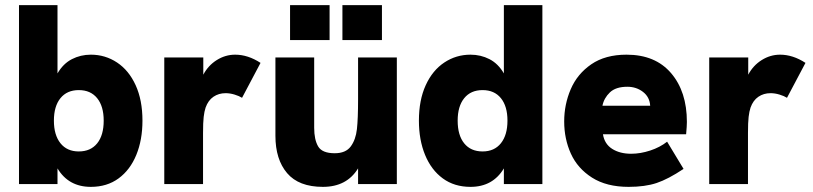

<svg xmlns="http://www.w3.org/2000/svg" viewBox="-20 -717 3168 748"><path d="M204 -61V0H54V-697H204V-431Q226 -469 260 -486.5Q294 -504 334 -504Q390 -504 436 -473.5Q482 -443 508.5 -385Q535 -327 535 -247Q535 -172 511 -113.5Q487 -55 442 -22Q397 11 334 11Q247 11 204 -61ZM384 -247Q384 -303 358.5 -334.5Q333 -366 287 -366Q241 -366 215.5 -334.5Q190 -303 190 -247Q190 -191 215.5 -159Q241 -127 287 -127Q333 -127 358.5 -158.5Q384 -190 384 -247Z M620 -493H772V-426Q791 -462 824.5 -483Q858 -504 896 -504Q946 -504 995 -472L923 -336Q912 -343 894 -348.5Q876 -354 859 -354Q832 -354 811.5 -340Q791 -326 781 -298Q776 -283 773.5 -261.5Q771 -240 771 -199V0H620Z M1053 -188V-493H1204V-219Q1204 -173 1219.5 -146.5Q1235 -120 1284 -120Q1327 -120 1346.5 -146.5Q1366 -173 1370.5 -214Q1375 -255 1375 -330V-493H1526V0H1375V-61Q1331 11 1238 11Q1144 11 1098.5 -42.5Q1053 -96 1053 -188ZM1314 -697H1468V-561H1314ZM1110 -697H1264V-561H1110Z M1612 -247Q1612 -327 1638.5 -385Q1665 -443 1711 -473.5Q1757 -504 1813 -504Q1853 -504 1887 -486.5Q1921 -469 1943 -431V-697H2093V0H1943V-61Q1900 11 1813 11Q1750 11 1705 -22Q1660 -55 1636 -113.5Q1612 -172 1612 -247ZM1957 -247Q1957 -303 1931.5 -334.5Q1906 -366 1860 -366Q1814 -366 1788.5 -334.5Q1763 -303 1763 -247Q1763 -190 1788.5 -158.5Q1814 -127 1860 -127Q1906 -127 1931.5 -159Q1957 -191 1957 -247Z M2178 -244Q2178 -310 2203.5 -369.5Q2229 -429 2283.5 -466.5Q2338 -504 2421 -504Q2533 -504 2594.5 -432Q2656 -360 2656 -242Q2656 -226 2653 -194H2329Q2335 -156 2365 -137Q2395 -118 2439 -118Q2475 -118 2513 -130.5Q2551 -143 2579 -165L2643 -59Q2583 -19 2538 -4Q2493 11 2429 11Q2343 11 2286.5 -25Q2230 -61 2204 -118.5Q2178 -176 2178 -244ZM2513 -305Q2511 -339 2485 -359Q2459 -379 2424 -379Q2379 -379 2356 -357Q2333 -335 2327 -305Z M2743 -493H2895V-426Q2914 -462 2947.5 -483Q2981 -504 3019 -504Q3069 -504 3118 -472L3046 -336Q3035 -343 3017 -348.5Q2999 -354 2982 -354Q2955 -354 2934.5 -340Q2914 -326 2904 -298Q2899 -283 2896.5 -261.5Q2894 -240 2894 -199V0H2743Z"/></svg>

Font: Hanken Grotesk Black
Style: Regular
Weight: 900
Designer: Alfredo Marco Pradil
Foundry: Hanken Design Co.
Version: Version 3.014